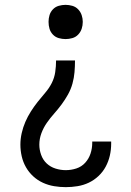

<svg xmlns="http://www.w3.org/2000/svg" viewBox="-20 -548 540 791"><path d="M250 -387Q236 -387 222 -391Q208 -395 198 -405.5Q188 -416 184 -429.5Q180 -443 180 -458Q180 -472 184 -485.5Q188 -499 198 -509.5Q208 -520 222 -524Q236 -528 250 -528Q264 -528 278 -524Q292 -520 302 -509.5Q312 -499 316.5 -485.5Q321 -472 321 -458Q321 -443 316.5 -429.5Q312 -416 302 -405.5Q292 -395 278 -391Q264 -387 250 -387ZM251 223Q227 223 203 219Q179 215 157 205Q135 195 117 178.5Q99 162 87 141Q75 120 69.5 96Q64 72 64 48Q64 24 69.5 0Q75 -24 84.5 -46Q94 -68 107 -88.5Q120 -109 135 -128Q150 -147 166 -165.5Q182 -184 193 -205.5Q204 -227 207.5 -251Q211 -275 211 -299H289Q289 -275 287 -251Q285 -227 278.5 -203.5Q272 -180 260 -158.5Q248 -137 233.5 -117.5Q219 -98 203 -80Q187 -62 173 -42Q159 -22 150.5 1Q142 24 142 48Q142 69 149.5 90Q157 111 172.5 125.5Q188 140 209 146.5Q230 153 251 153Q273 153 294.5 146Q316 139 331 122.5Q346 106 353 84.5Q360 63 360 41V35H438V44Q438 69 432.5 93Q427 117 415.5 138.5Q404 160 386 177Q368 194 346 204.5Q324 215 299.5 219Q275 223 251 223Z"/></svg>

Font: Iosevka
Style: Regular
Weight: 400
Monospace: yes
Designer: Belleve Invis
Foundry: Belleve Invis
Version: Version 33.2.3; ttfautohint (v1.8.4)